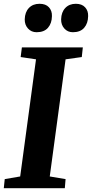

<svg xmlns="http://www.w3.org/2000/svg" viewBox="-27 -993 485 1013"><path d="M-7 0 -2 -48 79.5 -62 163 -680 82 -692 88.5 -743H410L404.5 -692L319 -680L235.5 -62L319 -48L315 0ZM166 -823Q138.5 -823 120.8 -842.5Q103 -862 103.5 -891Q104.5 -929 125.5 -951Q146.5 -973 181.5 -973Q214.5 -973 231.2 -954.5Q248 -936 247 -908Q246.5 -870 226.2 -846.5Q206 -823 166 -823ZM357.5 -823Q330 -823 312.5 -842.5Q295 -862 295.5 -891Q296.5 -929 317.5 -951Q338.5 -973 373 -973Q405 -973 422 -954.5Q439 -936 438 -908Q437.5 -870 417.2 -846.5Q397 -823 357.5 -823Z"/></svg>

Font: Merriweather 20pt ExtraBold
Style: Italic
Weight: 800
Italic angle: -7.8°
Version: Version 2.101